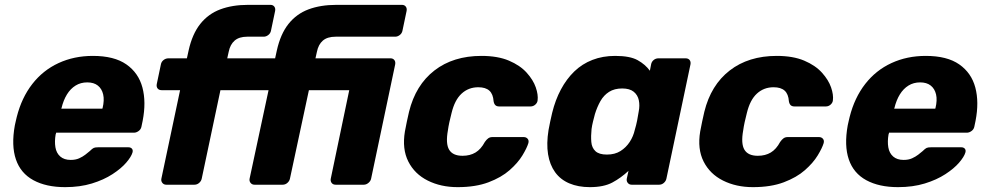

<svg xmlns="http://www.w3.org/2000/svg" viewBox="-20 -760 4059 790"><path d="M248 10Q170 10 117.5 -18.5Q65 -47 45.5 -104Q26 -161 41 -244Q43 -251 45 -262Q47 -273 49 -279Q69 -358 113 -414.5Q157 -471 221 -500.5Q285 -530 362 -530Q450 -530 500 -495Q550 -460 566 -400Q582 -340 567 -263L562 -239Q560 -228 550.5 -221Q541 -214 531 -214H211Q211 -213 210.5 -211Q210 -209 209 -207Q204 -178 208 -154Q212 -130 228 -116Q244 -102 271 -102Q291 -102 305.5 -108.5Q320 -115 331 -123.5Q342 -132 349 -138Q360 -149 366 -151.5Q372 -154 384 -154H508Q518 -154 523 -148Q528 -142 525 -132Q520 -115 499.5 -91Q479 -67 443 -43.5Q407 -20 358 -5Q309 10 248 10ZM232 -313H401L402 -315Q410 -348 404.5 -371.5Q399 -395 382.5 -408Q366 -421 339 -421Q312 -421 291 -408Q270 -395 255.5 -371.5Q241 -348 233 -315Z M664 0Q654 0 648 -7.5Q642 -15 644 -25L721 -389H645Q634 -389 628.5 -396Q623 -403 625 -414L642 -495Q644 -506 653 -513Q662 -520 673 -520H749L756 -552Q771 -620 804 -661.5Q837 -703 886.5 -721.5Q936 -740 1000 -740H1093Q1103 -740 1108.5 -733Q1114 -726 1112 -715L1095 -634Q1093 -623 1084 -616Q1075 -609 1065 -609H997Q964 -609 945.5 -593Q927 -577 921 -547L915 -520H1112L1119 -552Q1134 -620 1167 -661.5Q1200 -703 1249.5 -721.5Q1299 -740 1364 -740H1634Q1644 -740 1649.5 -733Q1655 -726 1653 -715L1636 -634Q1634 -623 1625 -616Q1616 -609 1606 -609H1361Q1327 -609 1308.5 -593Q1290 -577 1284 -547L1278 -520H1587Q1597 -520 1602.5 -513Q1608 -506 1606 -495L1507 -25Q1505 -15 1496 -7.5Q1487 0 1477 0H1361Q1350 0 1344.5 -7.5Q1339 -15 1341 -25L1417 -389H1251L1173 -25Q1171 -15 1162.5 -7.5Q1154 0 1143 0H1027Q1017 0 1011 -7.5Q1005 -15 1007 -25L1085 -389H887L810 -25Q808 -15 799.5 -7.5Q791 0 780 0Z M1863 10Q1794 10 1740 -17Q1686 -44 1660 -95.5Q1634 -147 1646 -219Q1649 -235 1654 -259.5Q1659 -284 1663 -300Q1690 -410 1767.5 -470Q1845 -530 1961 -530Q2028 -530 2074 -510.5Q2120 -491 2147 -461Q2174 -431 2184.5 -400.5Q2195 -370 2192 -347Q2191 -337 2182.5 -329.5Q2174 -322 2163 -322H2034Q2024 -322 2018.5 -327Q2013 -332 2011 -343Q2009 -373 1993.5 -387Q1978 -401 1948 -401Q1908 -401 1879.5 -375Q1851 -349 1838 -295Q1833 -276 1829 -257.5Q1825 -239 1823 -224Q1813 -169 1828 -144Q1843 -119 1883 -119Q1914 -119 1936.5 -132.5Q1959 -146 1975 -176Q1982 -186 1989 -191Q1996 -196 2006 -196H2135Q2145 -196 2151 -189Q2157 -182 2154 -171Q2148 -151 2129.5 -120.5Q2111 -90 2077 -60Q2043 -30 1990 -10Q1937 10 1863 10Z M2407 10Q2359 10 2322.5 -5.5Q2286 -21 2264 -51.5Q2242 -82 2235 -125.5Q2228 -169 2237 -225Q2241 -245 2244 -260.5Q2247 -276 2252 -296Q2265 -349 2288 -392Q2311 -435 2343 -466Q2375 -497 2417.5 -513.5Q2460 -530 2511 -530Q2572 -530 2603.5 -512.5Q2635 -495 2654 -469L2659 -495Q2661 -506 2669.5 -513Q2678 -520 2689 -520H2801Q2812 -520 2817.5 -513Q2823 -506 2821 -495L2722 -25Q2720 -15 2711.5 -7.5Q2703 0 2692 0H2579Q2569 0 2563 -7.5Q2557 -15 2559 -25L2566 -57Q2535 -28 2499.5 -9Q2464 10 2407 10ZM2477 -124Q2510 -124 2533 -138.5Q2556 -153 2571 -176Q2586 -199 2592 -226Q2598 -246 2601.5 -264Q2605 -282 2608 -301Q2613 -326 2608.5 -347.5Q2604 -369 2587.5 -382.5Q2571 -396 2540 -396Q2508 -396 2486 -382Q2464 -368 2450.5 -344Q2437 -320 2428 -291Q2424 -276 2420 -260Q2416 -244 2414 -229Q2411 -200 2413 -176Q2415 -152 2430 -138Q2445 -124 2477 -124Z M3078 10Q3009 10 2955 -17Q2901 -44 2875 -95.5Q2849 -147 2861 -219Q2864 -235 2869 -259.5Q2874 -284 2878 -300Q2905 -410 2982.5 -470Q3060 -530 3176 -530Q3243 -530 3289 -510.5Q3335 -491 3362 -461Q3389 -431 3399.5 -400.5Q3410 -370 3407 -347Q3406 -337 3397.5 -329.5Q3389 -322 3378 -322H3249Q3239 -322 3233.5 -327Q3228 -332 3226 -343Q3224 -373 3208.5 -387Q3193 -401 3163 -401Q3123 -401 3094.5 -375Q3066 -349 3053 -295Q3048 -276 3044 -257.5Q3040 -239 3038 -224Q3028 -169 3043 -144Q3058 -119 3098 -119Q3129 -119 3151.5 -132.5Q3174 -146 3190 -176Q3197 -186 3204 -191Q3211 -196 3221 -196H3350Q3360 -196 3366 -189Q3372 -182 3369 -171Q3363 -151 3344.5 -120.5Q3326 -90 3292 -60Q3258 -30 3205 -10Q3152 10 3078 10Z M3675 10Q3597 10 3544.5 -18.5Q3492 -47 3472.5 -104Q3453 -161 3468 -244Q3470 -251 3472 -262Q3474 -273 3476 -279Q3496 -358 3540 -414.5Q3584 -471 3648 -500.5Q3712 -530 3789 -530Q3877 -530 3927 -495Q3977 -460 3993 -400Q4009 -340 3994 -263L3989 -239Q3987 -228 3977.5 -221Q3968 -214 3958 -214H3638Q3638 -213 3637.5 -211Q3637 -209 3636 -207Q3631 -178 3635 -154Q3639 -130 3655 -116Q3671 -102 3698 -102Q3718 -102 3732.5 -108.5Q3747 -115 3758 -123.5Q3769 -132 3776 -138Q3787 -149 3793 -151.5Q3799 -154 3811 -154H3935Q3945 -154 3950 -148Q3955 -142 3952 -132Q3947 -115 3926.5 -91Q3906 -67 3870 -43.5Q3834 -20 3785 -5Q3736 10 3675 10ZM3659 -313H3828L3829 -315Q3837 -348 3831.5 -371.5Q3826 -395 3809.5 -408Q3793 -421 3766 -421Q3739 -421 3718 -408Q3697 -395 3682.5 -371.5Q3668 -348 3660 -315Z"/></svg>

Font: Rubik Light
Style: Bold Italic
Weight: 700
Italic angle: -12°
Version: Version 2.104